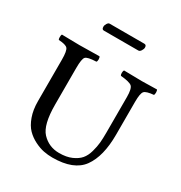

<svg xmlns="http://www.w3.org/2000/svg" viewBox="-187 -935 1015 1078"><g transform="rotate(30 320.0 -396.0)"><path d="M426 -752H202Q189 -752 189 -770Q189 -780 196 -791Q203 -802 211 -802H436Q450 -802 450 -785Q450 -775 442.5 -763.5Q435 -752 426 -752ZM173 -493V-256Q173 -125 216 -79Q261 -31 328 -31Q375 -31 408 -45.5Q441 -60 459 -81Q477 -102 486.5 -136Q496 -170 498.5 -197.5Q501 -225 501 -263V-493Q501 -548 485.5 -561.5Q470 -575 413 -580Q408 -584 408 -597Q408 -610 413 -615Q501 -613 528 -613Q554 -613 626 -615Q630 -610 630 -597Q630 -584 626 -580Q579 -576 566.5 -562.5Q554 -549 554 -493V-280Q554 -140 500 -65Q446 10 308 10Q279 10 251 4.5Q223 -1 191 -17Q159 -33 135 -57.5Q111 -82 95.5 -125Q80 -168 80 -224V-493Q80 -550 67.5 -564Q55 -578 10 -580Q6 -584 6 -597Q6 -610 10 -615Q83 -613 124 -613Q173 -613 253 -615Q258 -610 258 -597Q258 -584 253 -580Q197 -578 185 -565Q173 -552 173 -493Z"/></g></svg>

Font: Linux Libertine Mono O
Style: Mono
Weight: 400
Designer: Philipp H. Poll
Foundry: Philipp H. Poll
Version: Version 5.1.7